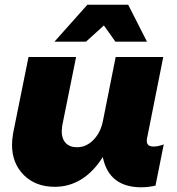

<svg xmlns="http://www.w3.org/2000/svg" viewBox="-20 -786 752 815"><path d="M604 -609H470L421 -678L345 -609H211L351 -766H524ZM606 -208Q603 -198 603 -188Q603 -164 632 -164Q651 -164 675 -173L640 2Q608 9 580 9Q455 9 422 -97L416 -119Q377 -57 325.5 -25Q274 7 213 7Q131 7 81 -43Q31 -93 31 -172Q31 -194 36 -222L101 -544H303L244 -252Q242 -236 242 -229Q242 -197 259 -179Q276 -161 307 -161Q346 -161 376.5 -192Q407 -223 417 -273L471 -544H673Z"/></svg>

Font: TypoPRO Montserrat Alternates
Style: Italic
Weight: 800
Italic angle: -11.3°
Designer: Julieta Ulanovsky
Foundry: Julieta Ulanovsky
Version: Version 6.001